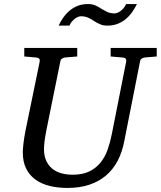

<svg xmlns="http://www.w3.org/2000/svg" viewBox="-20 -906 789 942"><path d="M690.9 -624Q682.1 -623 675.3 -618.4Q668.5 -613.8 667 -604L589.8 -213.9Q579.6 -159.7 557.1 -116.9Q534.7 -74.2 499.8 -44.7Q464.8 -15.1 417.7 0.5Q370.6 16.1 311 16.1Q264.6 16.1 224.9 6.6Q185.1 -2.9 155.3 -23.9Q125.5 -44.9 108.6 -78.1Q91.8 -111.3 91.8 -159.2Q91.8 -174.3 95 -201.7Q98.1 -229 105 -264.2L174.8 -604Q176.3 -612.3 172.4 -617.7Q168.5 -623 154.8 -624L99.1 -628.9V-670.9H358.9V-628.9L299.8 -624Q291 -623 284.2 -618.4Q277.3 -613.8 275.9 -604L207 -264.2Q201.2 -234.9 198.5 -211.7Q195.8 -188.5 195.8 -174.8Q195.8 -143.1 205.8 -119.6Q215.8 -96.2 234.1 -80.3Q252.4 -64.5 278.6 -56.6Q304.7 -48.8 336.9 -48.8Q385.7 -48.8 418.7 -65.2Q451.7 -81.5 473.6 -108.9Q495.6 -136.2 508.3 -172.6Q521 -209 528.8 -249L599.1 -604Q600.6 -612.3 596.7 -617.7Q592.8 -623 579.1 -624L522.9 -628.9V-670.9H749V-628.9ZM651.9 -886.2Q641.1 -864.3 627.2 -845Q613.3 -825.7 595.5 -811.3Q577.6 -796.9 555.7 -788.6Q533.7 -780.3 506.8 -780.3Q486.3 -780.3 471.2 -786.9Q456.1 -793.5 440.4 -803.2Q434.1 -807.6 427.7 -811.5Q421.4 -815.4 413.8 -818.8Q406.2 -822.3 397.2 -824.2Q388.2 -826.2 376.5 -826.2Q370.1 -826.2 362.1 -822.8Q354 -819.3 346.2 -813.2Q338.4 -807.1 331.5 -798.8Q324.7 -790.5 320.8 -780.3H267.6Q277.8 -802.2 291.7 -821.5Q305.7 -840.8 323.2 -855.2Q340.8 -869.6 362.8 -877.9Q384.8 -886.2 411.6 -886.2Q432.1 -886.2 447.5 -879.6Q462.9 -873 478.5 -862.3Q491.2 -855 505.4 -847.7Q519.5 -840.3 542.5 -840.3Q549.3 -840.3 557.4 -843.8Q565.4 -847.2 573.2 -853.3Q581.1 -859.4 587.6 -867.7Q594.2 -876 598.6 -886.2Z"/></svg>

Font: Charis SIL Viet
Style: Italic
Weight: 400
Italic angle: -11°
Foundry: SIL International
Version: Version 5.000